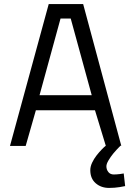

<svg xmlns="http://www.w3.org/2000/svg" viewBox="-20 -716 644 942"><path d="M594 197Q580 200 567 202Q555 204 541.5 205Q528 206 515 206Q476 206 449.5 183Q423 160 423 119Q423 101 432 82Q441 63 453.5 47Q466 31 478.5 18Q491 5 499 -1L446 -175H156L106 0H29L219 -696H388L575 -1H571Q551 19 536 37Q523 53 512.5 70.5Q502 88 502 100Q502 116 511.5 128Q521 140 538 140Q543 140 551.5 139.5Q560 139 568 138Q577 137 587 135ZM174 -249H430L327 -625H277Z"/></svg>

Font: TitilliumText22L 400 wt
Style: 400 wt
Weight: 400
Designer: Campivisivi
Foundry: Campivisivi
Version: 1.000